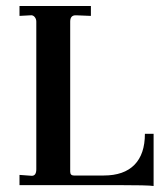

<svg xmlns="http://www.w3.org/2000/svg" viewBox="-20 -617 554 640"><path d="M492 3Q474 0 368 0H45V-34L86 -31Q101 -31 101 -53V-545Q101 -554 95.5 -560.5Q90 -567 82 -566L45 -564V-597H283V-564L234 -566H232Q214 -566 214 -545V-45Q214 -32 226 -32H326Q393 -32 428 -67.5Q463 -103 463 -171H492Z"/></svg>

Font: UnnaMedium
Style: Regular
Weight: 500
Designer: Jorge de Buen Unna
Foundry: Omnibus-Type
Version: Version 2.008;hotconv 1.0.109;makeotfexe 2.5.65596